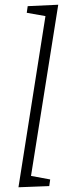

<svg xmlns="http://www.w3.org/2000/svg" viewBox="-20 -788 299 811"><path d="M97 -762 226 -768 111 -45 192 -30 188 -2 58 3 172 -720 93 -734Z"/></svg>

Font: Bitter Pro Light
Style: Italic
Weight: 300
Italic angle: -9°
Designer: Sol Matas, and Bitter project Authors
Foundry: Sol Matas
Version: Version 1.010